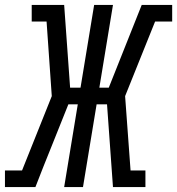

<svg xmlns="http://www.w3.org/2000/svg" viewBox="-53 -755 715 775"><path d="M534 0H403L379 -334H337L282 0H206L261 -334H223Q190 -250 156 -166.5Q122 -83 90 0H-33V-67H36L156 -367L135 -668H75V-735H206L230 -401H272L327 -735H403L348 -401H386L519 -735H642V-668H573L452 -367L474 -67H534Z"/></svg>

Font: Iosevka HT Extended
Style: Italic
Weight: 400
Width: 7
Italic angle: -9°
Monospace: yes
Designer: Belleve Invis
Foundry: Belleve Invis
Version: Version 32.3.0; ttfautohint (v1.8.4)